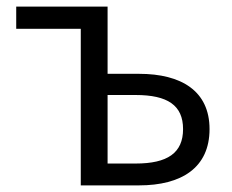

<svg xmlns="http://www.w3.org/2000/svg" viewBox="-20 -560 700 580"><path d="M224 0H400C528 0 613 -53 613 -170C613 -285 528 -337 400 -337H305V-540H29V-473H224ZM305 -66V-273H390C486 -273 533 -242 533 -170C533 -98 486 -66 390 -66Z"/></svg>

Font: Source Han Sans JP Normal
Style: Regular
Weight: 350
Designer: Ryoko NISHIZUKA 西塚涼子 (kana, bopomofo & ideographs); Paul D. Hunt (Latin, Greek & Cyrillic); Sandoll Communications 산돌커뮤니
Foundry: Adobe
Version: Version 2.002;hotconv 1.0.116;makeotfexe 2.5.65601